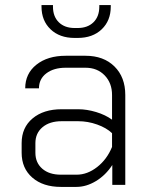

<svg xmlns="http://www.w3.org/2000/svg" viewBox="-20 -726 588 754"><path d="M65 -126V-164Q65 -225 108 -261Q151 -297 222 -297H287Q321 -297 357.5 -286Q394 -275 420 -256V-353Q420 -400 391 -430Q362 -460 316 -460H238Q191 -460 162 -438Q133 -416 133 -379H79Q79 -437 123 -472Q167 -507 238 -507H316Q387 -507 429.5 -465Q472 -423 472 -353V0H421V-78Q395 -38 357 -15Q319 8 280 8H219Q149 8 107 -28.5Q65 -65 65 -126ZM281 -40Q323 -40 361.5 -70Q400 -100 420 -149V-203Q398 -224 361.5 -237Q325 -250 287 -250H222Q175 -250 147 -226.5Q119 -203 119 -164V-126Q119 -87 146 -63.5Q173 -40 219 -40ZM143 -700V-706H188V-700Q188 -661 211 -638.5Q234 -616 273 -616H285Q324 -616 347 -638.5Q370 -661 370 -700V-706H415V-700Q415 -645 379.5 -611Q344 -577 285 -577H273Q214 -577 178.5 -611Q143 -645 143 -700Z"/></svg>

Font: Bai Jamjuree Light
Style: Regular
Weight: 300
Designer: Katatrad Aksorn Co.,Ltd.
Foundry: Cadson Demak Co.,Ltd.
Version: Version 1.000; ttfautohint (v1.6)